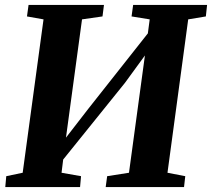

<svg xmlns="http://www.w3.org/2000/svg" viewBox="-20 -763 864 783"><path d="M1.5 0 5.5 -44.5 72.5 -58.5 157.5 -684 90 -696 96.5 -743H404L398 -696L314.5 -684L241 -142.5L212.5 -154.5L341 -320.5L621 -675L575 -566.5L590.5 -684L516.5 -696L523 -743H824.5L819.5 -696L747.5 -684L663 -58.5L735.5 -44.5L730.5 0H411L417 -44.5L506 -58.5L578.5 -592L606.5 -585.5L489.5 -425L197.5 -62.5L241 -139.5L231 -58.5L310.5 -44.5L306.5 0Z"/></svg>

Font: Merriweather 36pt ExtraBold
Style: Italic
Weight: 800
Italic angle: -7.8°
Version: Version 2.101